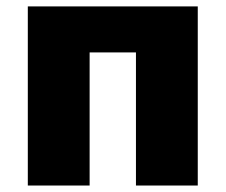

<svg xmlns="http://www.w3.org/2000/svg" viewBox="-20 -573 697 593"><path d="M590.8 -553.2V0H399.9V-411.1H256.8V0H65.9V-553.2Z"/></svg>

Font: Open Sans ExtraBold
Style: Regular
Weight: 800
Designer: Monotype Design Team
Foundry: Monotype Imaging Inc.
Version: Version 3.003; ttfautohint (v1.8.4)